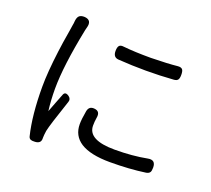

<svg xmlns="http://www.w3.org/2000/svg" viewBox="-128 -909 1200 1092"><g transform="rotate(20 472.0 -363.0)"><path d="M159 17Q148 13 145 0Q116 -118 116 -290Q116 -377 133 -509Q139 -558 153 -640Q157 -668 159 -679Q160 -683 161 -690.5Q162 -698 162 -702Q164 -726 174.5 -736Q185 -746 208 -745Q254 -741 239 -691Q237 -685 235 -675Q188 -443 188 -304Q188 -234 196 -171Q203 -189 218 -228.5Q233 -268 240 -285Q249 -310 275 -291Q292 -278 285 -259Q284 -255 281 -247Q231 -100 223 -61Q219 -33 219 -18V-16Q221 17 184 19Q166 20 159 17ZM624 -18Q506 -18 446 -56Q389 -93 389 -163Q389 -193 398 -243Q404 -277 437 -274Q475 -271 467 -229Q463 -206 463 -181Q463 -94 625 -94Q732 -94 820 -111Q866 -120 866 -73Q866 -53 861 -45Q855 -35 838 -32Q740 -18 624 -18ZM469 -583Q438 -586 438 -623Q438 -646 446 -655.5Q454 -665 475 -662Q542 -655 640 -655Q744 -657 800 -663Q821 -665 829 -655Q836 -646 836 -623Q836 -603 830 -594Q823 -584 805 -583Q639 -571 469 -583Z"/></g></svg>

Font: GenSenRounded TW R
Style: Regular
Weight: 400
Version: Version 1.501;PS 1;hotconv 16.6.51;makeotf.lib2.5.65220